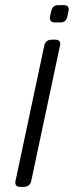

<svg xmlns="http://www.w3.org/2000/svg" viewBox="-20 -725 287 745"><path d="M57 0Q47 0 42.5 -6Q38 -12 40 -22L152 -549Q154 -559 161.5 -565Q169 -571 179 -571H196Q206 -571 210.5 -565Q215 -559 213 -549L101 -22Q99 -12 91.5 -6Q84 0 74 0ZM192 -638Q182 -638 177 -644Q172 -650 174 -660L179 -683Q184 -705 206 -705H229Q239 -705 243.5 -699Q248 -693 246 -683L241 -660Q236 -638 215 -638Z"/></svg>

Font: Rubik Light
Style: Italic
Weight: 300
Italic angle: -12°
Designer: Hubert and Fischer
Foundry: Hubert and Fischer
Version: Version 2.300;gftools[0.9.30]